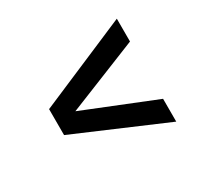

<svg xmlns="http://www.w3.org/2000/svg" viewBox="-103 -689 787 743"><g transform="rotate(-30 290.0 -317.0)"><path d="M89 -259V-375L491 -547V-445L173 -317L491 -189V-87Z"/></g></svg>

Font: Sintony
Style: Bold
Weight: 700
Designer: Eduardo Rodriguez Tunni
Foundry: Eduardo Rodriguez Tunni
Version: Version 1.001